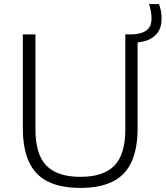

<svg xmlns="http://www.w3.org/2000/svg" viewBox="-20 -908 808 937"><path d="M372.5 9Q276 9 214 -21.8Q152 -52.5 121.8 -117.2Q91.5 -182 91.5 -282.5V-740H153V-275.5Q153 -155 206.2 -100Q259.5 -45 372.5 -45Q485.5 -45 538.5 -100Q591.5 -155 591.5 -275.5V-740H615.5Q665 -740 692.2 -758Q719.5 -776 719.5 -817Q719.5 -837 716.2 -853.5Q713 -870 707.5 -888H756Q762.5 -870 765.5 -853.5Q768.5 -837 768.5 -815Q768.5 -764.5 737.5 -735.2Q706.5 -706 651.5 -701V-282.5Q651.5 -182 621.5 -117.2Q591.5 -52.5 529.8 -21.8Q468 9 372.5 9Z"/></svg>

Font: Encode Sans SemiExpanded Light
Style: Regular
Weight: 300
Width: 6
Designer: Multiple Designers
Foundry: Impallari Type
Version: Version 3.002